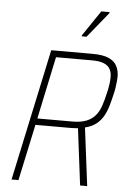

<svg xmlns="http://www.w3.org/2000/svg" viewBox="-60 -956 666 999"><g transform="rotate(5 272.5 -456.0)"><path d="M39 0 186 -688H402Q456 -688 486.5 -674.5Q517 -661 529.5 -636.5Q542 -612 542 -581Q542 -571 540.5 -556Q539 -541 536.5 -524Q534 -507 530 -491Q523 -460 514.5 -430Q506 -400 492.5 -375Q479 -350 456 -331Q433 -312 396 -303L434 0H397L360 -296Q350 -295 340 -294.5Q330 -294 319 -294H138L75 0ZM145 -328H327Q373 -328 402 -340Q431 -352 448.5 -373.5Q466 -395 476 -425Q486 -455 494 -491Q500 -515 503 -536.5Q506 -558 506 -576Q506 -600 496.5 -617.5Q487 -635 464.5 -644.5Q442 -654 403 -654H214ZM338 -774V-779L428 -912H471V-907L363 -774Z"/></g></svg>

Font: Saira SemiCondensed Thin
Style: Italic
Weight: 250
Width: 4
Italic angle: -12°
Designer: Hector Gatti with collaboration of the Omnibus-Type team
Foundry: Omnibus-Type
Version: Version 1.101